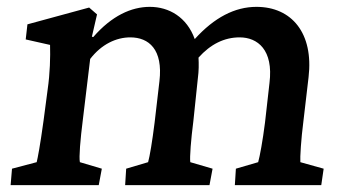

<svg xmlns="http://www.w3.org/2000/svg" viewBox="-20 -540 1000 560"><path d="M11 0H268L277 -48L213 -67C210 -81 214 -131 222 -194L243 -368C276 -411 319 -431 360 -431C414 -431 456 -396 445 -303L431 -183C424 -127 417 -85 412 -67L348 -48L345 0H591L600 -48L535 -67C533 -81 537 -133 544 -187L557 -311C560 -333 560 -353 559 -372C594 -411 634 -431 679 -431C731 -431 778 -395 766 -298L753 -183C746 -128 738 -85 733 -67L668 -48L665 0H917L924 -48L856 -67C855 -81 858 -133 865 -187L880 -315C895 -443 831 -520 728 -520C665 -520 605 -489 548 -426C525 -490 473 -520 417 -520C363 -520 306 -494 252 -432L248 -433L263 -498L240 -518L60 -469L55 -425L126 -409C127 -374 126 -327 119 -279L107 -188C97 -115 90 -79 87 -67L15 -48Z"/></svg>

Font: TPK Tissa Web SemiBold
Style: Italic
Weight: 600
Italic angle: -7°
Designer: Jacques Le Bailly, Suppakit Chalermlarp | Katatrad Co.,Ltd.
Foundry: Jacques Le Bailly, Cadson Demak Co.,Ltd.
Version: Version 5.000;Glyphs 3.1.2 (3151)